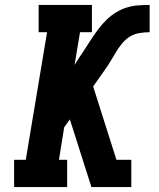

<svg xmlns="http://www.w3.org/2000/svg" viewBox="-20 -755 640 775"><path d="M37 0V-110H84L170 -625H136V-735H351V-625H303L281 -493L300 -523Q314 -543 326.5 -563Q339 -583 352.5 -603Q366 -623 380.5 -642Q395 -661 412.5 -677.5Q430 -694 451 -706.5Q472 -719 494.5 -725.5Q517 -732 539.5 -733.5Q562 -735 584 -735V-625Q564 -625 542.5 -621.5Q521 -618 503 -606.5Q485 -595 471 -577.5Q457 -560 446 -541Q435 -522 423.5 -503.5Q412 -485 399 -467L356 -406L450 -110H510V0H349L262 -273L239 -241L218 -110H251V0Z"/></svg>

Font: Iosevka Slab XBdExObl
Style: Regular
Weight: 800
Width: 7
Italic angle: -9°
Monospace: yes
Designer: Belleve Invis
Foundry: Belleve Invis
Version: Version 11.1.0; ttfautohint (v1.8.3)